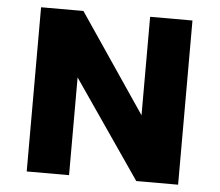

<svg xmlns="http://www.w3.org/2000/svg" viewBox="-49 -722 889 777"><g transform="rotate(5 395.5 -333.5)"><path d="M530 -667V-267L259 -667H87V0H259V-397L532 0H702V-667Z"/></g></svg>

Font: Maven Pro
Style: Black
Weight: 900
Designer: Joe Prince
Foundry: Joe Prince
Version: Version 1.003